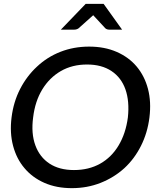

<svg xmlns="http://www.w3.org/2000/svg" viewBox="-20 -969 810 997"><path d="M353 8Q273 8 210.5 -19.5Q148 -47 107 -96Q66 -144 48 -211.5Q30 -279 40 -359Q50 -440 84.5 -507Q119 -574 172 -623Q225 -673 294 -700Q363 -727 443 -727Q523 -727 586 -699.5Q649 -672 690 -623Q731 -574 748.5 -507Q766 -440 756 -359Q746 -279 712 -211.5Q678 -144 626 -96Q572 -47 502.5 -19.5Q433 8 353 8ZM364 -86Q441 -86 500 -119Q559 -152 596 -214Q633 -276 644 -359Q653 -443 631.5 -504.5Q610 -566 559 -600Q508 -634 432 -634Q355 -634 296 -600Q237 -566 199.5 -504.5Q162 -443 152 -359Q141 -276 163.5 -214.5Q186 -153 237 -119.5Q288 -86 364 -86ZM296 -815 425 -949H518L614 -815H548Q535 -815 527 -822L464 -890L388 -822Q384 -819 378 -817Q372 -815 365 -815Z"/></svg>

Font: Aleo Medium
Style: Italic
Weight: 500
Italic angle: -7°
Designer: Alessio Laiso
Foundry: Alessio Laiso
Version: Version 2.001;gftools[0.9.29]